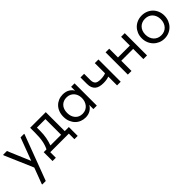

<svg xmlns="http://www.w3.org/2000/svg" viewBox="172 -1445 2683 2683"><g transform="rotate(-45 1513.0 -104.0)"><path d="M107 230 196 -6 14 -430V-440H89L232 -102L359 -440H429V-430L177 240H107Z M441 -65H496Q522 -115 535 -181.5Q548 -248 548 -343V-440H857V-65H938V110H873V0H506V110H441ZM617 -315Q617 -240 605.5 -179.5Q594 -119 574 -65H785V-375H617Z M1198 8Q1156 8 1117 -7.5Q1078 -23 1049 -52.5Q1020 -82 1002.5 -124.5Q985 -167 985 -220Q985 -272 1001.5 -314.5Q1018 -357 1047 -386.5Q1076 -416 1115 -432Q1154 -448 1198 -448Q1261 -448 1302.5 -421.5Q1344 -395 1358 -362V-440H1426V0H1358V-82Q1339 -43 1297 -17.5Q1255 8 1198 8ZM1205 -59Q1241 -59 1269 -72.5Q1297 -86 1315.5 -108.5Q1334 -131 1344 -159.5Q1354 -188 1354 -217V-233Q1353 -262 1343 -288.5Q1333 -315 1314.5 -335.5Q1296 -356 1269 -368.5Q1242 -381 1207 -381Q1175 -381 1148.5 -370.5Q1122 -360 1102 -339.5Q1082 -319 1071 -289Q1060 -259 1060 -221Q1060 -148 1100 -103.5Q1140 -59 1205 -59Z M1826 -174Q1807 -166 1779 -161Q1751 -156 1716 -156Q1675 -156 1643 -164.5Q1611 -173 1589 -191.5Q1567 -210 1555 -240Q1543 -270 1543 -313V-440H1615V-317Q1615 -270 1637 -245.5Q1659 -221 1725 -221Q1781 -221 1826 -238V-440H1898V0H1826Z M2346 -202H2111V0H2039V-440H2111V-267H2346V-440H2418V0H2346Z M2760 8Q2712 8 2671 -9.5Q2630 -27 2599.5 -58Q2569 -89 2552 -131Q2535 -173 2535 -222Q2535 -270 2552 -311.5Q2569 -353 2599 -383.5Q2629 -414 2670.5 -431Q2712 -448 2760 -448Q2808 -448 2849 -431Q2890 -414 2920 -384Q2950 -354 2967 -312.5Q2984 -271 2984 -222Q2984 -173 2967 -131Q2950 -89 2920 -58Q2890 -27 2849 -9.5Q2808 8 2760 8ZM2760 -57Q2794 -57 2822 -69Q2850 -81 2870 -103Q2890 -125 2901 -155.5Q2912 -186 2912 -222Q2912 -258 2901 -287.5Q2890 -317 2870 -338.5Q2850 -360 2822 -371.5Q2794 -383 2760 -383Q2726 -383 2698 -371.5Q2670 -360 2649.5 -338.5Q2629 -317 2618 -287.5Q2607 -258 2607 -222Q2607 -186 2618 -155.5Q2629 -125 2649.5 -103Q2670 -81 2698 -69Q2726 -57 2760 -57Z"/></g></svg>

Font: Tilda Sans
Style: Regular
Weight: 400
Designer: ParaType Ltd
Foundry: ParaType Ltd
Version: Version 1.009